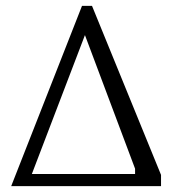

<svg xmlns="http://www.w3.org/2000/svg" viewBox="-20 -631 593 651"><path d="M18 0 258 -611H292L526 -38V0ZM88 -41H438V-59L268 -512Z"/></svg>

Font: Manuale Light
Style: Italic
Weight: 300
Italic angle: -11°
Version: Version 1.002